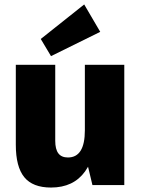

<svg xmlns="http://www.w3.org/2000/svg" viewBox="-20 -831 635 862"><path d="M228 -199Q228 -161 242 -142.5Q256 -124 285 -124Q323 -124 342 -154.5Q361 -185 361 -246L414 -319V-273Q414 -134 362 -61.5Q310 11 209 11Q127 11 89 -35.5Q51 -82 51 -181V-540H228ZM538 0H395L361 -142V-540H538ZM430 -688 209 -579 163 -656 358 -811Z"/></svg>

Font: Pathway Extreme Condensed ExtraBold
Style: Regular
Weight: 800
Width: 3
Version: Version 1.001;gftools[0.9.26]